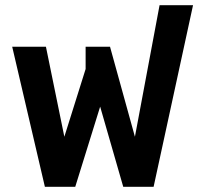

<svg xmlns="http://www.w3.org/2000/svg" viewBox="-20 -720 765 740"><path d="M153 0H270L366 -309L455 0H572L724 -700H595L500 -193L404 -540H310V-454L228 -193L157 -540H27Z"/></svg>

Font: Kanit Medium
Style: Regular
Weight: 500
Designer: Katatrad Team
Foundry: CadsonDemak
Version: Version 1.000;PS 001.000;hotconv 1.0.88;makeotf.lib2.5.64775